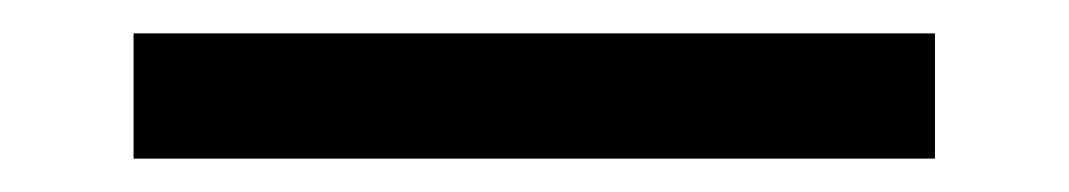

<svg xmlns="http://www.w3.org/2000/svg" viewBox="-20 5 640 115"><path d="M60 100V25H540V100Z"/></svg>

Font: NKDuy Mono
Style: Regular
Weight: 400
Monospace: yes
Designer: NKDuy
Foundry: NKDuy
Version: Version 2.251; ttfautohint (v1.8.4.7-5d5b)